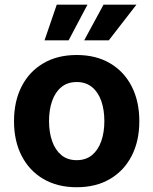

<svg xmlns="http://www.w3.org/2000/svg" viewBox="-20 -787 653 818"><path d="M306.7 10.7Q224.6 10.7 164.6 -24.6Q104.6 -59.9 72.1 -123.3Q39.7 -186.6 39.7 -270.6Q39.7 -355.2 72.1 -418.7Q104.6 -482.2 164.6 -517.4Q224.6 -552.7 306.7 -552.7Q389.1 -552.7 448.9 -517.4Q508.7 -482.2 541.2 -418.7Q573.6 -355.2 573.6 -270.6Q573.6 -186.6 541.2 -123.3Q508.7 -59.9 448.9 -24.6Q389.1 10.7 306.7 10.7ZM306.7 -104.6Q345.8 -104.6 372.1 -126.3Q398.4 -148.1 411.5 -185.8Q424.6 -223.5 424.6 -271.1Q424.6 -319.2 411.5 -356.8Q398.4 -394.3 372.1 -415.9Q345.8 -437.5 306.7 -437.5Q267.6 -437.5 241.4 -415.9Q215.2 -394.3 202.1 -356.9Q188.9 -319.5 188.9 -271.1Q188.9 -223.5 202.1 -185.8Q215.2 -148.1 241.4 -126.3Q267.6 -104.6 306.7 -104.6ZM272.3 -615.1H169.7L221.8 -767.1H352.7ZM443.5 -615.1H338.6L421.1 -767.1H561.2Z"/></svg>

Font: Inter Variable LoSnoCo
Style: Regular
Weight: 400
Designer: Rasmus Andersson
Foundry: rsms
Version: Version 4.000;git-a52131595; featfreeze: case,dlig,ss01,ss02